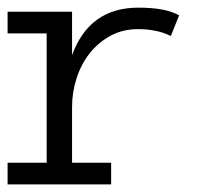

<svg xmlns="http://www.w3.org/2000/svg" viewBox="-20 -486 586 506"><path d="M430.2 -391.1Q394 -409.2 344.2 -409.2Q303.2 -409.2 271 -391.6Q238.8 -374 216.3 -345.5Q193.8 -316.9 181.9 -280Q169.9 -243.2 169.9 -204.1V-57.1H272.9V0H0V-57.1H103V-397.9H0V-455.1H169.9V-340.8Q215.8 -465.8 344.2 -465.8Q378.9 -465.8 404.5 -461.4Q430.2 -457 452.1 -445.8Z"/></svg>

Font: Anonymous Pro
Style: Regular
Weight: 400
Monospace: yes
Designer: Mark Simonson
Version: Version 1.002